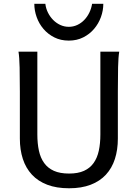

<svg xmlns="http://www.w3.org/2000/svg" viewBox="-20 -987 743 1019"><path d="M612.8 -712.9Q607.9 -683.6 606.7 -630.1Q605.5 -576.7 605.5 -500.5V-251.5Q605.5 -191.9 589.8 -143.3Q574.2 -94.7 542.2 -60.1Q510.3 -25.4 461.4 -6.6Q412.6 12.2 346.7 12.2Q279.8 12.2 230.7 -6.6Q181.6 -25.4 149.4 -60.1Q117.2 -94.7 101.3 -143.3Q85.4 -191.9 85.4 -251.5V-500.5Q85.4 -572.8 84.2 -628.2Q83 -683.6 78.1 -712.9H178.2V-273.4Q178.2 -225.6 186.5 -187.3Q194.8 -148.9 214.4 -121.8Q233.9 -94.7 266.1 -80.3Q298.3 -65.9 346.7 -65.9Q394 -65.9 425.8 -80.3Q457.5 -94.7 476.8 -121.8Q496.1 -148.9 504.4 -187.3Q512.7 -225.6 512.7 -273.4V-712.9ZM528.3 -966.8Q528.3 -931.2 515.6 -896.2Q502.9 -861.3 479.2 -833.5Q455.6 -805.7 421.6 -788.6Q387.7 -771.5 345.2 -771.5Q302.2 -771.5 268.3 -788.6Q234.4 -805.7 210.7 -833.5Q187 -861.3 174.6 -896.2Q162.1 -931.2 162.1 -966.8H220.7Q223.6 -941.9 234.6 -919.9Q245.6 -897.9 262.2 -881.1Q278.8 -864.3 300 -854.5Q321.3 -844.7 345.2 -844.7Q369.1 -844.7 390.1 -854.5Q411.1 -864.3 427.2 -881.1Q443.4 -897.9 454.1 -919.9Q464.8 -941.9 468.8 -966.8Z"/></svg>

Font: Andika APac
Style: Regular
Weight: 400
Designer: Victor Gaultney, Annie Olsen, Julie Remington, Don Collingsworth, Eric Hays, Becca Hirsbrunner
Foundry: SIL International
Version: Version 5.000